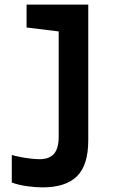

<svg xmlns="http://www.w3.org/2000/svg" viewBox="-20 -566 540 831"><path d="M164 245Q135 245 98 240Q61 235 31 224V105Q50 110 73.5 114.5Q97 119 118 121Q139 123 151 123Q193 123 213.5 100Q234 77 234 25V-430L95 -447V-546H362V41Q362 149 313 197Q264 245 164 245Z"/></svg>

Font: Noto Sans Mono ExtraCondensed
Style: Bold
Weight: 700
Width: 2
Designer: Monotype Design Team
Foundry: Monotype Imaging Inc.
Version: Version 2.014